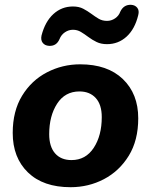

<svg xmlns="http://www.w3.org/2000/svg" viewBox="-20 -769 629 800"><path d="M274 11Q160 11 96.5 -50.5Q33 -112 33 -215Q33 -306 72 -370Q111 -434 175.5 -467.5Q240 -501 314 -501Q428 -501 492 -439.5Q556 -378 556 -276Q556 -184 516.5 -120Q477 -56 413 -22.5Q349 11 274 11ZM278 -102Q337 -102 370.5 -153Q404 -204 404 -281Q404 -333 379 -360.5Q354 -388 311 -388Q251 -388 218 -337Q185 -286 185 -210Q185 -158 209.5 -130Q234 -102 278 -102ZM184 -578Q167 -579 158 -590.5Q149 -602 153 -621Q168 -679 202.5 -710.5Q237 -742 284 -742Q309 -742 327 -732.5Q345 -723 360.5 -711.5Q376 -700 391 -691Q406 -682 426 -682Q444 -682 459.5 -692.5Q475 -703 481 -720Q495 -750 526 -749Q543 -748 552 -736.5Q561 -725 556 -706Q542 -648 507.5 -616.5Q473 -585 426 -585Q401 -585 382.5 -594Q364 -603 348 -615Q332 -627 317 -636Q302 -645 284 -645Q266 -645 250.5 -634.5Q235 -624 228 -606Q215 -576 184 -578Z"/></svg>

Font: Nunito ExtraBold
Style: Italic
Weight: 800
Italic angle: -9°
Designer: Vernon Adams
Foundry: Vernon Adams
Version: Version 3.601; ttfautohint (v1.8.2.53-6de2)